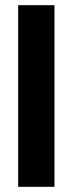

<svg xmlns="http://www.w3.org/2000/svg" viewBox="-20 -720 281 740"><path d="M50 0V-700H190V0Z"/></svg>

Font: DM Sans 36pt ExtraBold
Style: Regular
Weight: 800
Designer: Colophon Foundry, Jonny Pinhorn
Foundry: Colophon Foundry
Version: Version 4.004;gftools[0.9.30]